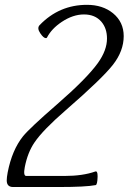

<svg xmlns="http://www.w3.org/2000/svg" viewBox="-20 -751 522 779"><path d="M481.9 -604.5Q481.9 -544.4 438.7 -488.8Q395.5 -433.1 246.6 -303.7Q153.8 -223.1 120.1 -173.3Q92.3 -132.8 80.6 -73.2Q73.7 -37.1 86.4 -37.1H241.7Q315.9 -37.1 366.7 -55.2Q373 -57.6 375 -47.9Q376 -42.5 376 -33.7Q375 -1.5 368.2 0Q328.1 7.8 218.3 7.8H33.2Q7.3 7.8 7.3 -19Q7.3 -31.2 11.2 -51.8Q28.8 -142.1 73.2 -197.8Q99.6 -230.5 211.9 -328.1Q332 -432.6 377 -495.1Q414.1 -546.9 414.1 -594.7Q414.1 -636.2 391.1 -663.1Q365.7 -692.4 320.8 -692.4Q275.9 -692.4 230.5 -662.1Q189.5 -634.8 170.9 -599.1Q169.4 -596.2 166.5 -596.2Q156.7 -596.2 143.6 -615.7Q128.9 -637.2 141.1 -649.4Q220.2 -731.4 333 -731.4Q396.5 -731.4 438.5 -697.3Q481.9 -661.6 481.9 -604.5Z"/></svg>

Font: Dai Banna SIL Light
Style: Oblique
Weight: 400
Italic angle: -11°
Designer: Victor Gaultney
Foundry: SIL International
Version: Version 2.000